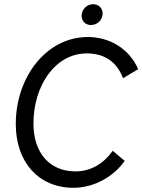

<svg xmlns="http://www.w3.org/2000/svg" viewBox="-20 -882 677 913"><path d="M329 11C428 11 520 -42 573 -117L516 -165C473 -104 412 -67 339 -67C215 -67 139 -156 139 -295C139 -471 240 -628 393 -628C483 -628 538 -582 565 -510L637 -553C596 -649 502 -706 398 -706C200 -706 55 -515 55 -292C55 -111 164 11 329 11ZM412 -763C443 -763 468 -787 468 -818C468 -843 449 -862 423 -862C393 -862 368 -837 368 -807C368 -782 387 -763 412 -763Z"/></svg>

Font: Fixel Text 20240404
Style: Italic
Weight: 400
Width: 4
Italic angle: -10°
Designer: AlfaBravo + MacPaw
Foundry: Kyrylo Tkachov, Marchela Mozhyna, Serhii Makarenko, Maria Weinstein, Zakhar Kryvoshyya
Version: Version 1.211;Glyphs 3.2 (3225)